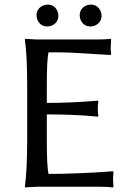

<svg xmlns="http://www.w3.org/2000/svg" viewBox="-20 -818 578 841"><path d="M329.1 -750Q329.1 -780.3 356.9 -793.5Q367.2 -797.9 377 -797.9Q407.2 -797.9 420.4 -770Q424.8 -759.8 424.8 -750Q424.8 -719.7 397 -706.5Q386.7 -702.1 377 -702.1Q346.7 -702.1 333.5 -730Q329.1 -740.2 329.1 -750ZM140.1 -750Q140.1 -780.3 168 -793.5Q178.2 -797.9 188 -797.9Q218.3 -797.9 231.4 -770Q235.8 -759.8 235.8 -750Q235.8 -719.7 208 -706.5Q197.8 -702.1 188 -702.1Q157.7 -702.1 144.5 -730Q140.1 -740.2 140.1 -750ZM185.1 -200.2Q185.1 -84.5 192.9 -56.2Q252.9 -56.2 323.5 -59.1Q394 -62 434.6 -64.9L475.1 -67.9L477.1 -64Q475.1 -47.9 475.1 -30.8Q475.1 -25.4 477.1 0L475.1 2.9Q450.7 0 415 0H142.1L89.8 2.9L88.9 0Q98.6 -68.4 99.1 -200.2V-444.8Q99.1 -573.7 88.9 -645L90.8 -647.9Q92.8 -647.9 142.1 -645H404.8Q440.9 -645 464.8 -647.9L466.8 -645Q464.8 -617.2 464.8 -606.9Q464.8 -596.2 466.8 -581.1L464.8 -577.1Q464.8 -577.1 290.5 -587.4Q237.8 -589.4 192.9 -588.9Q185.1 -561.5 185.1 -444.8V-367.2Q291 -367.2 408.2 -377L411.1 -374Q408.2 -360.4 408.2 -341.8Q408.2 -323.2 411.1 -310.1L408.2 -307.1Q309.6 -316.9 185.1 -316.9Z"/></svg>

Font: Linux Biolinum Capitals O
Style: Small Caps
Weight: 400
Designer: Philipp H. Poll
Foundry: Philipp H. Poll
Version: Version 1.0.4